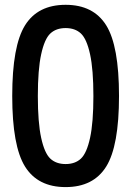

<svg xmlns="http://www.w3.org/2000/svg" viewBox="-20 -760 540 790"><path d="M313 -622.1Q289.1 -644.5 250 -644.5Q210.9 -644.5 187 -622.1Q163.1 -599.6 149.4 -536.6Q135.7 -473.6 135.7 -364.7Q135.7 -255.9 149.4 -192.9Q163.1 -129.9 187 -107.4Q210.9 -85 250 -85Q289.1 -85 313 -107.4Q336.9 -129.9 350.6 -192.9Q364.3 -255.9 364.3 -364.7Q364.3 -473.6 350.6 -536.6Q336.9 -599.6 313 -622.1ZM417 -74.7Q364.3 9.8 250 9.8Q135.7 9.8 83 -74.7Q30.3 -159.2 30.3 -365.2Q30.3 -571.3 83 -655.8Q135.7 -740.2 250 -740.2Q364.3 -740.2 417 -655.8Q469.7 -571.3 469.7 -365.2Q469.7 -159.2 417 -74.7Z"/></svg>

Font: Rounded Mgen+ 1m medium
Style: Regular
Weight: 500
Designer: [Source Han Sans]
Ryoko NISHIZUKA  (kana & ideographs); Paul D. Hunt (Latin, Greek & Cyrillic); Wenlong ZHANG  (bopomofo
Version: Version 1.059.20150602